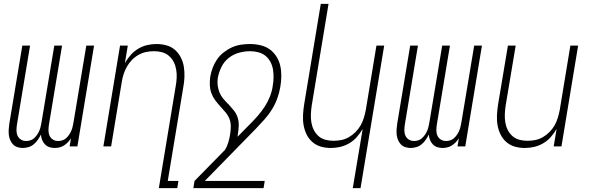

<svg xmlns="http://www.w3.org/2000/svg" viewBox="-20 -755 3040 990"><path d="M262 8Q247 8 234 3.5Q221 -1 211.5 -11Q202 -21 197 -34Q192 -47 191 -61Q184 -47 175 -34Q166 -21 154 -11Q142 -1 127 3.5Q112 8 97 8Q83 8 69.5 3.5Q56 -1 47 -10.5Q38 -20 32.5 -33Q27 -46 25.5 -60Q24 -74 25 -88.5Q26 -103 28 -117L95 -520H135L67 -110Q65 -96 65 -81.5Q65 -67 71 -54.5Q77 -42 88.5 -35Q100 -28 115 -28Q126 -28 137 -31.5Q148 -35 156.5 -43Q165 -51 171.5 -60.5Q178 -70 182.5 -80.5Q187 -91 189.5 -102Q192 -113 194 -124L260 -520H300L232 -110Q230 -96 230 -81.5Q230 -67 236 -54.5Q242 -42 253.5 -35Q265 -28 280 -28Q291 -28 302 -31.5Q313 -35 321.5 -43Q330 -51 336.5 -60.5Q343 -70 347.5 -80.5Q352 -91 354.5 -102Q357 -113 359 -124L425 -520H465L379 0H339L346 -42Q339 -31 330 -21.5Q321 -12 310 -5Q299 2 286.5 5Q274 8 262 8Z M799 215 886 -311Q890 -332 891 -353.5Q892 -375 888.5 -396Q885 -417 876 -435Q867 -453 851.5 -466.5Q836 -480 816 -485.5Q796 -491 774 -491Q754 -491 734 -487Q714 -483 695 -472.5Q676 -462 660.5 -446Q645 -430 634.5 -411.5Q624 -393 617.5 -373Q611 -353 608 -333L553 0H513L599 -520H639L624 -430Q637 -452 654 -471.5Q671 -491 693 -504Q715 -517 739 -522.5Q763 -528 787 -528Q814 -528 839 -521Q864 -514 882.5 -497.5Q901 -481 912.5 -458.5Q924 -436 928 -410.5Q932 -385 931 -358Q930 -331 925 -305L845 178H900L894 215Z M1339 215H977L983 178L1140 18Q1151 0 1157 -20Q1163 -40 1166 -59H1206L1205 -50L1271 -117Q1292 -138 1311 -160Q1330 -182 1345.5 -206Q1361 -230 1371.5 -256.5Q1382 -283 1386 -310V-311Q1390 -332 1390.5 -354Q1391 -376 1387.5 -397Q1384 -418 1374 -436.5Q1364 -455 1348.5 -467.5Q1333 -480 1312 -485.5Q1291 -491 1270 -491Q1241 -491 1212 -483Q1183 -475 1159 -456Q1135 -437 1121.5 -409Q1108 -381 1103 -353Q1100 -333 1102.5 -314Q1105 -295 1112 -278Q1119 -261 1130.5 -247Q1142 -233 1155 -220H1156Q1170 -204 1184 -187.5Q1198 -171 1205 -150Q1212 -129 1211 -106Q1210 -83 1206 -59H1166Q1170 -81 1170 -103Q1170 -125 1162.5 -143.5Q1155 -162 1141.5 -177.5Q1128 -193 1114.5 -208Q1101 -223 1089 -239Q1077 -255 1070 -274.5Q1063 -294 1062 -315.5Q1061 -337 1064 -359Q1068 -382 1076.5 -405Q1085 -428 1099 -448.5Q1113 -469 1133.5 -485Q1154 -501 1176.5 -511Q1199 -521 1222.5 -524.5Q1246 -528 1269 -528Q1297 -528 1324 -521.5Q1351 -515 1371.5 -500Q1392 -485 1406 -462.5Q1420 -440 1425.5 -414Q1431 -388 1430.5 -360Q1430 -332 1425 -305Q1420 -275 1409 -245.5Q1398 -216 1381.5 -189.5Q1365 -163 1343.5 -139Q1322 -115 1300 -92L1036 178H1345Z M1799 215 1850 -90Q1837 -68 1820 -48.5Q1803 -29 1780.5 -16Q1758 -3 1734 2.5Q1710 8 1686 8Q1659 8 1634.5 1Q1610 -6 1591 -22.5Q1572 -39 1561 -61.5Q1550 -84 1545.5 -109.5Q1541 -135 1542.5 -162Q1544 -189 1548 -215L1634 -735H1674L1587 -209Q1584 -188 1583 -166.5Q1582 -145 1585.5 -124Q1589 -103 1598 -85Q1607 -67 1622 -53.5Q1637 -40 1657.5 -34.5Q1678 -29 1700 -29Q1720 -29 1740 -33Q1760 -37 1778.5 -47.5Q1797 -58 1813 -74Q1829 -90 1839.5 -108.5Q1850 -127 1856 -147Q1862 -167 1866 -187L1921 -520H1961L1839 215Z M2262 8Q2247 8 2234 3.5Q2221 -1 2211.5 -11Q2202 -21 2197 -34Q2192 -47 2191 -61Q2184 -47 2175 -34Q2166 -21 2154 -11Q2142 -1 2127 3.5Q2112 8 2097 8Q2083 8 2069.5 3.5Q2056 -1 2047 -10.5Q2038 -20 2032.5 -33Q2027 -46 2025.5 -60Q2024 -74 2025 -88.5Q2026 -103 2028 -117L2095 -520H2135L2067 -110Q2065 -96 2065 -81.5Q2065 -67 2071 -54.5Q2077 -42 2088.5 -35Q2100 -28 2115 -28Q2126 -28 2137 -31.5Q2148 -35 2156.5 -43Q2165 -51 2171.5 -60.5Q2178 -70 2182.5 -80.5Q2187 -91 2189.5 -102Q2192 -113 2194 -124L2260 -520H2300L2232 -110Q2230 -96 2230 -81.5Q2230 -67 2236 -54.5Q2242 -42 2253.5 -35Q2265 -28 2280 -28Q2291 -28 2302 -31.5Q2313 -35 2321.5 -43Q2330 -51 2336.5 -60.5Q2343 -70 2347.5 -80.5Q2352 -91 2354.5 -102Q2357 -113 2359 -124L2425 -520H2465L2379 0H2339L2346 -42Q2339 -31 2330 -21.5Q2321 -12 2310 -5Q2299 2 2286.5 5Q2274 8 2262 8Z M2686 8Q2659 8 2634.5 1Q2610 -6 2591 -22.5Q2572 -39 2561 -61.5Q2550 -84 2545.5 -109.5Q2541 -135 2542.5 -162Q2544 -189 2548 -215L2599 -520H2639L2587 -209Q2584 -188 2583 -166.5Q2582 -145 2585.5 -124Q2589 -103 2598 -85Q2607 -67 2622 -53.5Q2637 -40 2657.5 -34.5Q2678 -29 2700 -29Q2720 -29 2740 -33Q2760 -37 2778.5 -47.5Q2797 -58 2813 -74Q2829 -90 2839.5 -108.5Q2850 -127 2856 -147Q2862 -167 2866 -187L2921 -520H2961L2875 0H2835L2850 -90Q2837 -68 2820 -48.5Q2803 -29 2780.5 -16Q2758 -3 2734 2.5Q2710 8 2686 8Z"/></svg>

Font: Iosevka Extralight
Style: Italic
Weight: 200
Italic angle: -9°
Monospace: yes
Designer: Belleve Invis
Foundry: Belleve Invis
Version: Version 32.5.0; ttfautohint (v1.8.4)